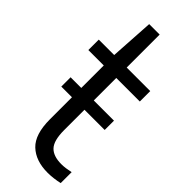

<svg xmlns="http://www.w3.org/2000/svg" viewBox="-246 -772 813 813"><g transform="rotate(45 160.5 -365.5)"><path d="M28.4 -289.8V-345.5H288.2V-289.8ZM245.3 9.3Q173.7 9.3 133 -29.4Q92.3 -68 92.3 -158.1V-542.6L104.5 -740H167.2V-168.2Q167.2 -105.7 189.9 -81.6Q212.6 -57.5 260.5 -57.5Q273.2 -57.5 287 -59.4Q300.9 -61.3 315.6 -64.5V1Q300.5 4.5 281.7 6.9Q262.9 9.3 245.3 9.3ZM0 -480.2V-542.6H308.2V-480.2Z"/></g></svg>

Font: Encode Sans Condensed Thin
Style: Regular
Weight: 100
Width: 3
Designer: Multiple Designers
Foundry: Impallari Type
Version: Version 3.002